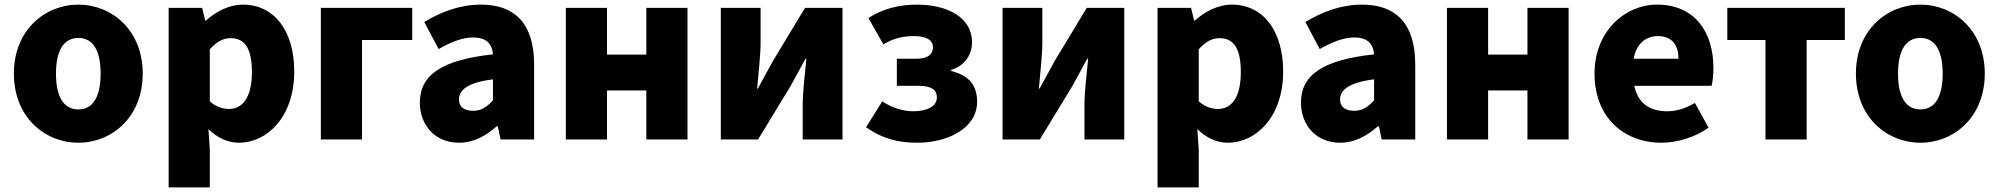

<svg xmlns="http://www.w3.org/2000/svg" viewBox="-20 -603 8640 830"><path d="M319 14C463 14 597 -96 597 -285C597 -473 463 -583 319 -583C174 -583 40 -473 40 -285C40 -96 174 14 319 14ZM319 -130C252 -130 222 -190 222 -285C222 -379 252 -439 319 -439C385 -439 415 -379 415 -285C415 -190 385 -130 319 -130Z M709 207H887V44L881 -45C919 -7 965 14 1013 14C1135 14 1252 -98 1252 -294C1252 -469 1166 -583 1030 -583C971 -583 915 -554 870 -514H867L854 -569H709ZM971 -132C944 -132 915 -140 887 -165V-390C917 -423 944 -438 977 -438C1040 -438 1069 -391 1069 -291C1069 -177 1025 -132 971 -132Z M1367 0H1545V-430H1762V-569H1367Z M1964 14C2027 14 2080 -15 2127 -57H2132L2144 0H2289V-323C2289 -501 2206 -583 2059 -583C1970 -583 1889 -553 1814 -508L1876 -391C1933 -423 1980 -441 2025 -441C2083 -441 2107 -414 2111 -368C1889 -344 1795 -279 1795 -159C1795 -64 1859 14 1964 14ZM2025 -124C1988 -124 1964 -140 1964 -173C1964 -213 2000 -246 2111 -260V-169C2085 -141 2061 -124 2025 -124Z M2426 0H2604V-212H2774V0H2952V-569H2774V-367H2604V-569H2426Z M3096 0H3257L3397 -230C3415 -262 3443 -315 3462 -349H3466C3459 -279 3450 -204 3450 -148V0H3622V-569H3460L3321 -339C3304 -306 3274 -254 3256 -220H3253C3259 -289 3268 -365 3268 -421V-569H3096Z M3946 14C4074 14 4204 -47 4204 -163C4204 -239 4163 -279 4092 -296V-301C4156 -320 4182 -373 4182 -419C4182 -533 4068 -583 3944 -583C3868 -583 3797 -566 3734 -525L3799 -411C3843 -438 3884 -447 3932 -447C3985 -447 4013 -429 4013 -399C4013 -366 3988 -349 3940 -349H3857V-232H3949C4004 -232 4030 -217 4030 -181C4030 -143 3987 -122 3928 -122C3890 -122 3839 -134 3794 -165L3724 -53C3799 0 3869 14 3946 14Z M4314 0H4475L4615 -230C4633 -262 4661 -315 4680 -349H4684C4677 -279 4668 -204 4668 -148V0H4840V-569H4678L4539 -339C4522 -306 4492 -254 4474 -220H4471C4477 -289 4486 -365 4486 -421V-569H4314Z M4984 207H5162V44L5156 -45C5194 -7 5240 14 5288 14C5410 14 5527 -98 5527 -294C5527 -469 5441 -583 5305 -583C5246 -583 5190 -554 5145 -514H5142L5129 -569H4984ZM5246 -132C5219 -132 5190 -140 5162 -165V-390C5192 -423 5219 -438 5252 -438C5315 -438 5344 -391 5344 -291C5344 -177 5300 -132 5246 -132Z M5773 14C5836 14 5889 -15 5936 -57H5941L5953 0H6098V-323C6098 -501 6015 -583 5868 -583C5779 -583 5698 -553 5623 -508L5685 -391C5742 -423 5789 -441 5834 -441C5892 -441 5916 -414 5920 -368C5698 -344 5604 -279 5604 -159C5604 -64 5668 14 5773 14ZM5834 -124C5797 -124 5773 -140 5773 -173C5773 -213 5809 -246 5920 -260V-169C5894 -141 5870 -124 5834 -124Z M6235 0H6413V-212H6583V0H6761V-569H6583V-367H6413V-569H6235Z M7163 14C7229 14 7307 -9 7366 -51L7307 -158C7266 -134 7228 -122 7187 -122C7115 -122 7061 -154 7045 -232H7379C7383 -246 7387 -277 7387 -309C7387 -464 7307 -583 7143 -583C7006 -583 6873 -469 6873 -285C6873 -96 6999 14 7163 14ZM7042 -349C7054 -416 7097 -447 7146 -447C7211 -447 7236 -405 7236 -349Z M7612 0H7790V-430H7955V-569H7447V-430H7612Z M8282 14C8426 14 8560 -96 8560 -285C8560 -473 8426 -583 8282 -583C8137 -583 8003 -473 8003 -285C8003 -96 8137 14 8282 14ZM8282 -130C8215 -130 8185 -190 8185 -285C8185 -379 8215 -439 8282 -439C8348 -439 8378 -379 8378 -285C8378 -190 8348 -130 8282 -130Z"/></svg>

Font: Noto Sans CJK HK Black
Style: Regular
Weight: 900
Designer: Ryoko NISHIZUKA 西塚涼子 (kana, bopomofo & ideographs); Paul D. Hunt (Latin, Greek & Cyrillic); Sandoll Communications 산돌커뮤니
Foundry: Adobe
Version: Version 2.004;hotconv 1.0.118;makeotfexe 2.5.65603